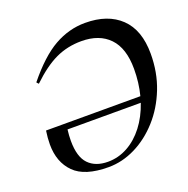

<svg xmlns="http://www.w3.org/2000/svg" viewBox="-130 -850 967 985"><g transform="rotate(-20 353.0 -357.5)"><path d="M60.5 -275.5H575.5Q593 -343.5 593 -418.5Q593 -531.5 538.8 -588Q484.5 -644.5 386.5 -644.5Q310.5 -644.5 246 -614.2Q181.5 -584 108 -513.5L98 -524.5Q187.5 -635 268 -680.5Q348.5 -726 436.5 -726Q560.5 -726 630.2 -659Q700 -592 700 -462.5Q700 -360.5 666 -274Q632 -187.5 574.2 -123.5Q516.5 -59.5 445 -24.2Q373.5 11 299 11Q169 11 111.8 -46.8Q54.5 -104.5 54.5 -201Q54.5 -236 60.5 -275.5ZM162 -182Q162 -94 199.8 -55Q237.5 -16 305.5 -16Q362.5 -16 413.2 -44Q464 -72 503.2 -123Q542.5 -174 566 -243H166Q162 -210.5 162 -182Z"/></g></svg>

Font: Newsreader Display Medium
Style: Italic
Weight: 500
Italic angle: -17°
Designer: Hugues Gentile
Foundry: Production Type
Version: Version 1.001